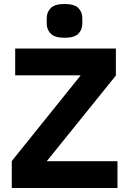

<svg xmlns="http://www.w3.org/2000/svg" viewBox="-20 -941 647 961"><path d="M568 -134V0H39V-135L384 -564H56V-698H560V-563L214 -134ZM303 -752Q254 -752 234 -772.5Q214 -793 214 -822V-851Q214 -880 234 -900.5Q254 -921 303 -921Q353 -921 372.5 -900.5Q392 -880 392 -851V-822Q392 -793 372.5 -772.5Q353 -752 303 -752Z"/></svg>

Font: IBM Plex Sans Var
Style: Regular
Weight: 400
Designer: Mike Abbink, Paul van der Laan, Pieter van Rosmalen
Foundry: Bold Monday
Version: Version 3.000